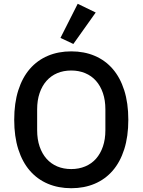

<svg xmlns="http://www.w3.org/2000/svg" viewBox="-20 -981 752 1013"><path d="M356 12Q288 12 232.5 -11.5Q177 -35 137.5 -80.5Q98 -126 76.5 -193.5Q55 -261 55 -349Q55 -437 76.5 -504.5Q98 -572 137.5 -617.5Q177 -663 232.5 -686.5Q288 -710 356 -710Q424 -710 479.5 -686.5Q535 -663 574.5 -617.5Q614 -572 635.5 -504.5Q657 -437 657 -349Q657 -261 635.5 -193.5Q614 -126 574.5 -80.5Q535 -35 479.5 -11.5Q424 12 356 12ZM356 -89Q396 -89 429.5 -103Q463 -117 486.5 -143.5Q510 -170 523 -208Q536 -246 536 -294V-404Q536 -452 523 -490Q510 -528 486.5 -554.5Q463 -581 429.5 -595Q396 -609 356 -609Q315 -609 282 -595Q249 -581 225.5 -554.5Q202 -528 189 -490Q176 -452 176 -404V-294Q176 -246 189 -208Q202 -170 225.5 -143.5Q249 -117 282 -103Q315 -89 356 -89ZM367 -749 299 -781 390 -961 485 -915Z"/></svg>

Font: IBM Plex Sans Thai Medm
Style: Regular
Weight: 500
Designer: Mike Abbink, Paul van der Laan, Pieter van Rosmalen, Ben Mitchell, Mark Frömberg
Foundry: Bold Monday
Version: Version 1.2